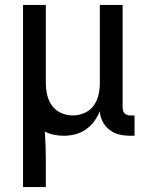

<svg xmlns="http://www.w3.org/2000/svg" viewBox="-20 -540 588 775"><path d="M73 215V-520H165V-205Q165 -181 170.5 -157Q176 -133 190 -113.5Q204 -94 227 -84Q250 -74 274 -74Q298 -74 321 -84Q344 -94 358 -113.5Q372 -133 377.5 -157Q383 -181 383 -205V-520H475V-105Q475 -99 477 -92.5Q479 -86 483 -82Q487 -78 493.5 -76Q500 -74 506 -74H523V8H506Q484 8 462 3Q440 -2 422.5 -15.5Q405 -29 394.5 -49Q384 -69 383 -91Q374 -69 360 -50Q346 -31 326.5 -17.5Q307 -4 284 2Q261 8 237 8Q218 8 198 4Q178 0 161 -9Q163 20 164 49Q165 78 165 107V215Z"/></svg>

Font: Iosevka Semi-Condensed Medium
Style: Regular
Weight: 500
Monospace: yes
Designer: Belleve Invis
Foundry: Belleve Invis
Version: Version 27.3.5